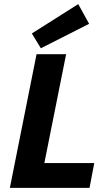

<svg xmlns="http://www.w3.org/2000/svg" viewBox="-20 -915 544 935"><path d="M28 0H416L439 -121H196L302 -651H158ZM179 -680 414 -799 361 -895 135 -752Z"/></svg>

Font: Source Sans Pro
Style: Bold Italic
Weight: 700
Italic angle: -11°
Designer: Paul D. Hunt
Foundry: Adobe Systems Incorporated
Version: Version 3.006;hotconv 1.0.111;makeotfexe 2.5.65597